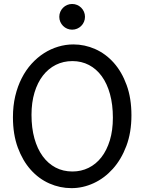

<svg xmlns="http://www.w3.org/2000/svg" viewBox="-20 -953 753 985"><path d="M654.3 -361.3Q654.3 -273.4 628.2 -204.1Q602.1 -134.8 558.8 -86.7Q515.6 -38.6 460.4 -13.2Q405.3 12.2 346.7 12.2Q287.6 12.2 233.4 -11.7Q179.2 -35.6 137.7 -82Q96.2 -128.4 71.3 -196Q46.4 -263.7 46.4 -351.6Q46.4 -410.2 58.3 -460.4Q70.3 -510.7 91.6 -552.2Q112.8 -593.8 142.1 -626Q171.4 -658.2 205.8 -680.2Q240.2 -702.1 278.6 -713.6Q316.9 -725.1 356.4 -725.1Q414.6 -725.1 468.5 -701.2Q522.5 -677.2 563.7 -630.9Q605 -584.5 629.6 -516.8Q654.3 -449.2 654.3 -361.3ZM559.1 -349.1Q559.1 -416.5 544.2 -470.5Q529.3 -524.4 502 -562Q474.6 -599.6 436.3 -619.6Q397.9 -639.6 351.6 -639.6Q305.2 -639.6 266.6 -620.4Q228 -601.1 200.2 -565.2Q172.4 -529.3 157 -478.3Q141.6 -427.2 141.6 -363.8Q141.6 -296.9 156.5 -243.2Q171.4 -189.5 199 -151.6Q226.6 -113.8 265.1 -93.5Q303.7 -73.2 351.6 -73.2Q396.5 -73.2 434.6 -92Q472.7 -110.8 500.2 -146.2Q527.8 -181.6 543.5 -232.9Q559.1 -284.2 559.1 -349.1ZM284.2 -866.7Q284.2 -880.4 289.3 -892.3Q294.4 -904.3 303.5 -913.3Q312.5 -922.4 324.5 -927.5Q336.4 -932.6 350.1 -932.6Q363.8 -932.6 375.7 -927.5Q387.7 -922.4 396.7 -913.3Q405.8 -904.3 410.9 -892.3Q416 -880.4 416 -866.7Q416 -853 410.9 -841.1Q405.8 -829.1 396.7 -820.1Q387.7 -811 375.7 -805.9Q363.8 -800.8 350.1 -800.8Q336.4 -800.8 324.5 -805.9Q312.5 -811 303.5 -820.1Q294.4 -829.1 289.3 -841.1Q284.2 -853 284.2 -866.7Z"/></svg>

Font: Andika New Basic
Style: Regular
Weight: 400
Designer: Victor Gaultney, Annie Olsen, Julie Remington, Don Collingsworth, Eric Hays
Foundry: SIL International
Version: Version 5.500; ttfautohint (v1.8.3)